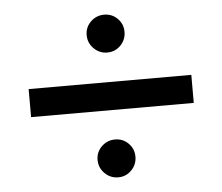

<svg xmlns="http://www.w3.org/2000/svg" viewBox="-46 -631 789 682"><g transform="rotate(-5 349.0 -290.0)"><path d="M59 -240V-340H639V-240ZM349 0Q321 0 301 -20Q281 -40 281 -68Q281 -96 301 -115.5Q321 -135 349 -135Q377 -135 396.5 -115.5Q416 -96 416 -68Q416 -40 396.5 -20Q377 0 349 0ZM349 -445Q321 -445 301 -465Q281 -485 281 -513Q281 -541 301 -560.5Q321 -580 349 -580Q377 -580 396.5 -560.5Q416 -541 416 -513Q416 -485 396.5 -465Q377 -445 349 -445Z"/></g></svg>

Font: M PLUS 2 Thin Medium
Style: Regular
Weight: 500
Version: Version 1.001